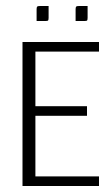

<svg xmlns="http://www.w3.org/2000/svg" viewBox="-20 -620 375 640"><path d="M232 -550V-589Q232 -596 234 -598Q236 -600 244 -600H272V-561Q272 -554 270.5 -552Q269 -550 262 -550ZM102 -550V-589Q102 -596 104 -598Q106 -600 114 -600H142V-561Q142 -554 140.5 -552Q139 -550 132 -550ZM55 0V-480H310V-448H98V-266H270V-234H98V-32H310V0Z"/></svg>

Font: Glametrix
Style: Light
Weight: 300
Designer: gluk
Foundry: gluk
Version: Version 0.40